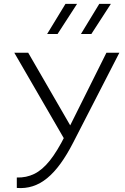

<svg xmlns="http://www.w3.org/2000/svg" viewBox="-20 -973 648 994"><path d="M67 0V-54Q116 -52.5 157.5 -72.8Q199 -93 237.8 -141.5Q276.5 -190 318 -273L531 -700H598L359 -235Q326.5 -171.5 293 -125.5Q259.5 -79.5 224 -50.5Q188.5 -21.5 149.5 -9Q110.5 3.5 67 0ZM317 -246 54 -700H126L355 -304ZM399 -797 494 -953H554L453 -797ZM224 -797 319 -953H379L278 -797Z"/></svg>

Font: Geologica-Sharp
Style: Regular
Weight: 100
Designer: Sindre Bremnes, Frode Helland
Foundry: Monokrom Skriftforlag AS
Version: Version 1.010;gftools[0.9.28]